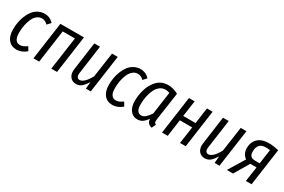

<svg xmlns="http://www.w3.org/2000/svg" viewBox="76 -1427 3444 2329"><g transform="rotate(30 1798.5 -262.5)"><path d="M280.8 -537.1Q354 -537.1 405.8 -481L361.8 -433.1Q341.8 -452.6 323 -461.9Q304.2 -471.2 279.8 -471.2Q245.6 -471.2 218 -451.9Q190.4 -432.6 173.1 -402.6Q155.8 -372.6 144 -332.8Q132.3 -293 127.7 -254.6Q123 -216.3 123 -178.2Q123 -117.2 144.3 -87.2Q165.5 -57.1 204.1 -57.1Q230 -57.1 251.2 -66.4Q272.5 -75.7 301.8 -96.2L333 -43Q267.6 12.2 195.8 12.2Q122.6 12.2 80.8 -39.1Q39.1 -90.3 39.1 -181.2Q39.1 -230 47.6 -278.8Q56.2 -327.6 75.2 -374.8Q94.2 -421.9 121.6 -457.5Q148.9 -493.2 190.2 -515.1Q231.4 -537.1 280.8 -537.1Z M679.7 0 744.6 -460H573.7L509.8 0H429.7L503.4 -525.9H833.5L759.8 0Z M1029.8 12.2Q975.1 12.2 945.1 -28.6Q915 -69.3 924.8 -136.2L978.5 -525.9H1058.6L1003.4 -128.9Q997.6 -91.8 1008.5 -71.8Q1019.5 -51.8 1043.5 -51.8Q1106 -51.8 1176.8 -179.2L1226.6 -525.9H1306.6L1232.4 0H1164.6L1172.4 -95.2Q1139.2 -42.5 1107.4 -15.1Q1075.7 12.2 1029.8 12.2Z M1624 -537.1Q1697.3 -537.1 1749 -481L1705.1 -433.1Q1685.1 -452.6 1666.3 -461.9Q1647.5 -471.2 1623 -471.2Q1588.9 -471.2 1561.3 -451.9Q1533.7 -432.6 1516.4 -402.6Q1499 -372.6 1487.3 -332.8Q1475.6 -293 1470.9 -254.6Q1466.3 -216.3 1466.3 -178.2Q1466.3 -117.2 1487.5 -87.2Q1508.8 -57.1 1547.4 -57.1Q1573.2 -57.1 1594.5 -66.4Q1615.7 -75.7 1645 -96.2L1676.3 -43Q1610.8 12.2 1539.1 12.2Q1465.8 12.2 1424.1 -39.1Q1382.3 -90.3 1382.3 -181.2Q1382.3 -230 1390.9 -278.8Q1399.4 -327.6 1418.5 -374.8Q1437.5 -421.9 1464.8 -457.5Q1492.2 -493.2 1533.4 -515.1Q1574.7 -537.1 1624 -537.1Z M2009.8 -537.1Q2079.6 -537.1 2152.8 -498L2097.7 -118.2Q2095.2 -100.6 2094.7 -92.3Q2094.2 -84 2095.5 -73.2Q2096.7 -62.5 2102.5 -56.2Q2108.4 -49.8 2118.7 -44.9L2091.8 12.2Q2024.9 -0.5 2021 -70.8Q1991.7 -30.3 1960.9 -9Q1930.2 12.2 1888.7 12.2Q1825.7 12.2 1788.8 -37.1Q1752 -86.4 1752 -168.9Q1752 -210.4 1758.3 -252.2Q1764.6 -293.9 1777.6 -335.7Q1790.5 -377.4 1811.8 -413.6Q1833 -449.7 1860.6 -477.5Q1888.2 -505.4 1926.5 -521.2Q1964.8 -537.1 2009.8 -537.1ZM2008.8 -472.2Q1964.4 -472.2 1929.4 -444.3Q1894.5 -416.5 1874.5 -371.1Q1854.5 -325.7 1844.2 -274.2Q1834 -222.7 1834 -168.9Q1834 -53.2 1905.8 -53.2Q1938 -53.2 1965.3 -77.6Q1992.7 -102.1 2022.9 -147.9L2066.9 -460.9Q2039.1 -472.2 2008.8 -472.2Z M2482.4 0 2516.6 -236.8H2343.3L2310.5 0H2230.5L2304.2 -525.9H2384.3L2352.5 -303.2H2525.4L2556.2 -525.9H2636.2L2562.5 0Z M2832.5 12.2Q2777.8 12.2 2747.8 -28.6Q2717.8 -69.3 2727.5 -136.2L2781.2 -525.9H2861.3L2806.2 -128.9Q2800.3 -91.8 2811.3 -71.8Q2822.3 -51.8 2846.2 -51.8Q2908.7 -51.8 2979.5 -179.2L3029.3 -525.9H3109.4L3035.2 0H2967.3L2975.1 -95.2Q2941.9 -42.5 2910.2 -15.1Q2878.4 12.2 2832.5 12.2Z M3416 -537.1Q3481.9 -537.1 3558.1 -518.1L3484.9 0H3404.8L3435.1 -207H3347.2L3225.1 0H3138.2L3276.9 -228Q3247.1 -247.6 3231 -279.8Q3214.8 -312 3214.8 -352.1Q3214.8 -379.9 3220.9 -405.3Q3227.1 -430.7 3241.9 -455.1Q3256.8 -479.5 3279.3 -497.3Q3301.8 -515.1 3336.9 -526.1Q3372.1 -537.1 3416 -537.1ZM3413.1 -474.1Q3352.1 -474.1 3325 -441.2Q3297.9 -408.2 3297.9 -352.1Q3297.9 -309.6 3316.9 -289.3Q3335.9 -269 3380.9 -269H3442.9L3471.2 -469.2Q3440.9 -474.1 3413.1 -474.1Z"/></g></svg>

Font: Fira Sans Compressed Book
Style: Italic
Weight: 350
Width: 3
Italic angle: -8°
Designer: Carrois Corporate & Edenspiekermann AG
Foundry: Carrois Corporate GbR & Edenspiekermann AG
Version: Version 4.203;PS 004.203;hotconv 1.0.88;makeotf.lib2.5.64775